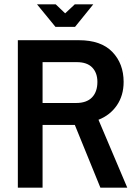

<svg xmlns="http://www.w3.org/2000/svg" viewBox="-20 -873 632 893"><path d="M63 0V-686H347Q450 -686 502.5 -631.5Q555 -577 555 -492Q555 -429 523.5 -383Q492 -337 438 -316L572 0H447L328 -292H178V0ZM178 -394H334Q383 -394 408 -420Q433 -446 433 -492Q433 -534 409 -559Q385 -584 337 -584H178ZM238 -748 152 -853H239L283 -811L328 -853H414L329 -748Z"/></svg>

Font: Archivo Narrow SemiBold
Style: Regular
Weight: 600
Designer: Hector Gatti
Foundry: Omnibus-Type
Version: Version 3.002